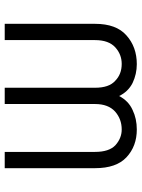

<svg xmlns="http://www.w3.org/2000/svg" viewBox="87 -675 600 814"><g transform="rotate(-90 387.0 -268.0)"><path d="M150 -548V-165Q150 -106 178 -79Q208 -52 245 -52Q289 -52 321 -80Q353 -109 353 -165V-548H422V-165Q422 -106 451 -80Q479 -52 523 -52Q563 -52 593 -79Q624 -107 624 -165V-548H693V-165Q693 -75 644 -32Q595 12 522 12Q480 12 442 -6Q405 -25 387 -63Q366 -23 328 -6Q291 12 245 12Q174 12 127 -32Q81 -75 81 -165V-548Z"/></g></svg>

Font: Sinter Normal
Style: Regular
Weight: 350
Foundry: Adobe & rsms
Version: Version 1.000